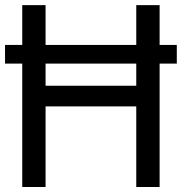

<svg xmlns="http://www.w3.org/2000/svg" viewBox="-20 -743 723 763"><path d="M682.6 -490.2V-564.5H0Q0 -553.2 0 -540.3Q0 -527.3 0 -514.4Q0 -501.5 0 -490.2ZM68.4 -722.7V0H161.1V-320.3H521.5V0H614.3V-722.7H521.5V-402.3H161.1V-722.7Z"/></svg>

Font: Giphurs SC
Style: Regular
Weight: 400
Version: Version 0.920